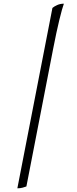

<svg xmlns="http://www.w3.org/2000/svg" viewBox="-20 -820 419 1040"><path d="M74 200 264 -777Q273 -785 289.5 -792.5Q306 -800 326 -800Q317 -776 301.5 -712.5Q286 -649 268 -556L123 190Q115 193 102.5 196.5Q90 200 74 200Z"/></svg>

Font: Texturina 72pt 72pt ExtraLight
Style: Italic
Weight: 200
Italic angle: -11°
Designer: Guillermo Torres Carreño
Foundry: Omnibus-Type
Version: Version 1.002; ttfautohint (v1.8.3)